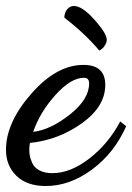

<svg xmlns="http://www.w3.org/2000/svg" viewBox="-37 -578 442 642"><path d="M-17 -77Q-17 -168 67.5 -264.5Q152 -361 242 -361Q315 -361 315 -294Q315 -222 237 -166Q159 -110 63 -100Q61 -90 61 -77Q61 -67 62.5 -58Q64 -49 70.5 -33.5Q77 -18 94.5 -8.5Q112 1 138 1Q199 1 262.5 -48.5Q326 -98 365 -172L385 -156Q345 -66 270.5 -11Q196 44 116 44Q53 44 18 10Q-17 -24 -17 -77ZM74 -137Q132 -144 196.5 -195Q261 -246 261 -299Q261 -318 244 -318Q200 -318 148 -260Q96 -202 74 -137ZM178 -519Q179 -538 188.5 -548Q198 -558 210 -558Q238 -558 279 -512Q320 -466 320 -445Q320 -436 313 -425Q306 -414 295 -409Q246 -467 178 -519Z"/></svg>

Font: TypoPRO Dancing Script
Style: Bold
Weight: 700
Designer: Pablo Impallari
Foundry: Pablo Impallari. www.impallari.com Igino Marini. www.ikern.com
Version: Version 1.002